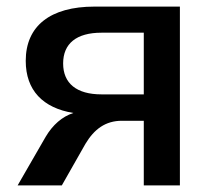

<svg xmlns="http://www.w3.org/2000/svg" viewBox="-20 -559 642 579"><path d="M166.5 0 237.8 -125.5C264.2 -169.4 297.9 -194.8 347.7 -194.8H413.6V0H522.5V-539.1H265.1C131.3 -539.1 57.6 -480.5 57.6 -375.5C57.6 -286.6 109.4 -233.4 201.2 -218.3C167.5 -207.5 138.7 -182.1 117.7 -146.5L33.2 0ZM286.1 -274.4C210.9 -274.4 170.4 -307.6 170.4 -367.7C170.4 -427.2 210 -460.4 286.1 -460.4H413.6V-274.4Z"/></svg>

Font: Winston Medium
Style: Regular
Weight: 500
Designer: Vernon Adams, Kim Jin-seong, David Berlow, Cristiano Sobral
Foundry: The Winston Project Authors
Version: Version 3.004